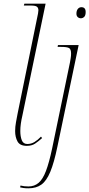

<svg xmlns="http://www.w3.org/2000/svg" viewBox="-20 -780 484 1040"><path d="M125 10Q88 10 75 -13.5Q62 -37 62 -70Q62 -93 66.5 -117.5Q71 -142 75 -163L186 -707Q188 -719 188 -724Q188 -738 179.5 -744Q171 -750 147 -750H109L112 -760H227L101 -153Q96 -132 93 -111Q90 -90 90 -70Q90 -41 98 -20.5Q106 0 128 0Q149 0 167 -11Q185 -22 202 -40L208 -32Q188 -14 170 -2Q152 10 125 10ZM418 -681Q408 -681 401 -687.5Q394 -694 394 -706Q394 -722 401.5 -731.5Q409 -741 421 -741Q444 -741 444 -715Q444 -696 436 -688.5Q428 -681 418 -681ZM134 240Q119 240 108 238.5Q97 237 89 235L91 225Q110 230 134 230Q166 230 189 210.5Q212 191 229 146Q246 101 262 26L359 -442Q361 -453 363 -465.5Q365 -478 365 -490Q365 -513 354.5 -519.5Q344 -526 310 -526H292L294 -536H406L291 14Q273 101 252.5 150.5Q232 200 204 220Q176 240 134 240Z"/></svg>

Font: Noto Serif Display SemiCondensed Thin
Style: Italic
Weight: 100
Width: 4
Italic angle: -12°
Designer: Monotype Design Team
Foundry: Monotype Imaging Inc.
Version: Version 2.009